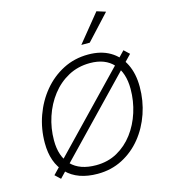

<svg xmlns="http://www.w3.org/2000/svg" viewBox="-137 -1072 1042 1187"><g transform="rotate(-15 383.5 -478.5)"><path d="M341 8Q213 8 143 -63Q73 -134 73 -260Q73 -351 102.5 -433.5Q132 -516 185.5 -580.5Q239 -645 312 -682.5Q385 -720 473 -720Q554 -720 611.5 -686.5Q669 -653 699.5 -591Q730 -529 730 -445Q730 -356 702 -274.5Q674 -193 622.5 -129.5Q571 -66 499.5 -29Q428 8 341 8ZM345 -46Q421 -46 481 -79.5Q541 -113 583.5 -169.5Q626 -226 649 -298Q672 -370 672 -447Q672 -550 619.5 -608Q567 -666 470 -666Q393 -666 331 -632.5Q269 -599 224.5 -541.5Q180 -484 156 -411.5Q132 -339 132 -261Q132 -158 186.5 -102Q241 -46 345 -46ZM113 -21 79 -53 691 -689 725 -657ZM448 -788 592 -965 649 -947 502 -788Z"/></g></svg>

Font: Livvic Light
Style: Italic
Weight: 300
Italic angle: -10°
Designer: Jacques Le Bailly, Baron von Fonthausen
Version: Version 1.001; ttfautohint (v1.8.2)